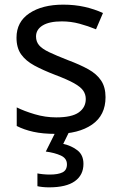

<svg xmlns="http://www.w3.org/2000/svg" viewBox="-20 -566 519 826"><path d="M434 -148Q434 -70 376 -30Q318 10 220 10Q164 10 123.5 1Q83 -8 52 -24V-104Q84 -88 129.5 -74.5Q175 -61 222 -61Q289 -61 319 -82.5Q349 -104 349 -140Q349 -160 338 -176Q327 -192 298.5 -208Q270 -224 217 -244Q165 -264 128 -284Q91 -304 71 -332Q51 -360 51 -404Q51 -472 106.5 -509Q162 -546 252 -546Q301 -546 343.5 -536.5Q386 -527 423 -510L393 -440Q359 -454 322 -464Q285 -474 246 -474Q192 -474 163.5 -456.5Q135 -439 135 -409Q135 -387 148 -371.5Q161 -356 191.5 -341.5Q222 -327 273 -307Q324 -288 360 -268Q396 -248 415 -219.5Q434 -191 434 -148ZM339 139Q339 187 302 213.5Q265 240 191 240Q176 240 162.5 238.5Q149 237 141 235V180Q150 182 165 183.5Q180 185 194 185Q230 185 249 175.5Q268 166 268 141Q268 115 241.5 103Q215 91 177 86L220 0H278L252 53Q288 61 313.5 81Q339 101 339 139Z"/></svg>

Font: Noto Sans NKo Unjoined
Style: Regular
Weight: 400
Designer: Monotype Design Team
Foundry: Monotype Imaging Inc.
Version: Version 2.004